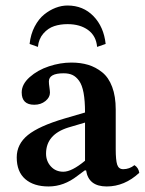

<svg xmlns="http://www.w3.org/2000/svg" viewBox="-20 -670 530 700"><path d="M290 -84V-223.1L229 -205.1Q147.9 -179.7 147.9 -109.9Q147.9 -82.5 165.5 -63.2Q183.1 -43.9 210.9 -43.9Q241.7 -43.9 290 -84ZM293.9 -48.8H289.1L262.2 -28.8Q212.9 9.8 157.2 9.8Q103 9.8 72 -17.1Q41 -43.9 41 -96.2Q41 -144.5 81.5 -177.5Q122.1 -210.4 214.8 -237.8L290 -259.8Q290 -302.7 284.7 -331.5Q279.3 -360.4 268.3 -375.5Q257.3 -390.6 244.1 -396.7Q231 -402.8 211.9 -402.8Q158.2 -402.8 158.2 -373Q158.2 -364.7 160.2 -351.6Q162.1 -338.4 162.1 -332Q162.1 -314.9 145.5 -301.5Q128.9 -288.1 105 -288.1Q59.1 -288.1 59.1 -333Q59.1 -362.8 88.1 -388.7Q117.2 -414.6 158.4 -428.2Q199.7 -441.9 240.2 -441.9Q273.9 -441.9 301.5 -433.6Q329.1 -425.3 352.5 -406.5Q376 -387.7 388.9 -353.3Q401.9 -318.8 401.9 -271V-126Q401.9 -86.4 407.2 -69.8Q412.6 -53.2 429.2 -53.2Q451.7 -53.2 470.2 -67.9Q484.9 -58.6 487.8 -40Q434.1 9.8 369.1 9.8Q302.7 9.8 293.9 -48.8ZM365.2 -509.8 334 -499Q330.6 -539.1 301.3 -560.5Q272 -582 226.1 -582Q199.7 -582 177.5 -574.7Q155.3 -567.4 138.2 -547.9Q121.1 -528.3 118.2 -499L87.9 -509.8Q91.8 -545.4 106.4 -573.2Q121.1 -601.1 141.1 -617.2Q161.1 -633.3 182.9 -641.6Q204.6 -649.9 226.1 -649.9Q283.2 -649.9 320.8 -611.1Q358.4 -572.3 365.2 -509.8Z"/></svg>

Font: Common Serif SemiBold
Style: Regular
Weight: 600
Designer: Philipp H. Poll, Khaled Hosny
Foundry: Stefan Peev, Context Ltd.
Version: Version 1.026